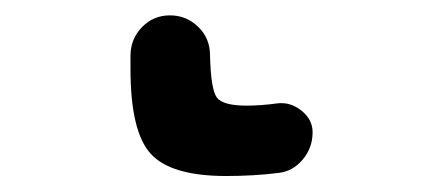

<svg xmlns="http://www.w3.org/2000/svg" viewBox="-20 40 540 245"><path d="M268.6 264.6Q198.2 264.6 172.4 236.3Q146.5 208 146.5 127.9V111.3Q146.5 89.8 161.1 74.7Q175.8 59.6 196.8 59.6Q217.8 59.6 232.9 74.2Q248 88.9 248 110.4Q249 154.3 256.8 164.6Q264.6 174.8 294.9 174.8Q312.5 174.8 334 171.9Q350.6 169.9 364.7 181.2Q378.9 192.4 378.9 209Q378.9 228.5 366.2 243.7Q353.5 258.8 335 260.7Q303.7 264.6 268.6 264.6Z"/></svg>

Font: Rounded Mgen+ 1mn medium
Style: Regular
Weight: 500
Designer: [Source Han Sans]
Ryoko NISHIZUKA  (kana & ideographs); Paul D. Hunt (Latin, Greek & Cyrillic); Wenlong ZHANG  (bopomofo
Version: Version 1.059.20150602